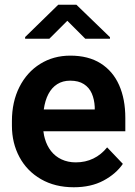

<svg xmlns="http://www.w3.org/2000/svg" viewBox="-20 -780 570 810"><path d="M339.7 -616.7 264 -692.3 188.3 -616.7H86V-623.7L225.7 -760H302.3L444 -623V-616.7ZM30.3 -249.3V-269Q30.3 -350.3 61.8 -412.8Q93.3 -475.3 149.3 -510.3Q205.3 -545.3 276.7 -545.3Q352.7 -545.3 404.5 -512.7Q456.3 -480 482.5 -421Q508.7 -362 508.7 -282.7V-226.3H163Q165.7 -206 169.3 -195Q177.7 -165.3 195.3 -142.7Q213 -120 239.8 -107.5Q266.7 -95 299.7 -95Q340.3 -95 373.7 -111.2Q407 -127.3 432 -158.3L498.3 -88.7Q469.3 -46.3 416.7 -18.2Q364 10 291.3 10Q212 10 152.8 -24.2Q93.7 -58.3 62 -117.5Q30.3 -176.7 30.3 -249.3ZM164.7 -318.3H379.7V-329Q378 -361 367.2 -385.8Q356.3 -410.7 333.8 -425.2Q311.3 -439.7 276 -439.7Q244.7 -439.7 221.5 -425Q198.3 -410.3 184.2 -383.3Q170 -356.3 164.7 -318.3Z"/></svg>

Font: FreesentationVF
Style: Regular
Weight: 400
Designer: glyphs from Roboto by Christian Robertson / Hangul glyphs from Noto Sans CJK(Source Han Sans) by Jang Soo-young and Kang
Foundry: PT&
Version: Version 2.001;Glyphs 3.3.1 (3343)